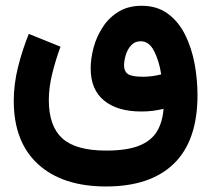

<svg xmlns="http://www.w3.org/2000/svg" viewBox="-20 -430 742 674"><path d="M192.4 -266.1Q175.3 -219.7 163.3 -171.1Q151.4 -122.6 151.4 -78.6Q151.4 12.7 198.7 55.7Q246.1 98.6 352.5 98.6Q424.8 98.6 467.5 81.8Q510.3 64.9 530.3 32.5Q550.3 0 554.2 -47.9Q535.6 -43.5 516.6 -41Q497.6 -38.6 475.6 -38.6Q392.6 -38.6 345.5 -76.9Q298.3 -115.2 298.3 -189.9Q298.3 -225.1 308.6 -263.2Q318.8 -301.3 340.6 -334.7Q362.3 -368.2 396.2 -388.9Q430.2 -409.7 477.5 -409.7Q531.7 -409.7 569.3 -381.8Q606.9 -354 629.9 -307.9Q652.8 -261.7 663.1 -206.3Q673.3 -150.9 673.3 -95.7Q673.3 63 591.1 143.8Q508.8 224.6 352.1 224.6Q199.7 224.6 114 146.7Q28.3 68.8 28.3 -76.2Q28.3 -134.3 43.2 -194.3Q58.1 -254.4 81.1 -311ZM545.9 -168.9Q538.6 -216.3 521 -250.7Q503.4 -285.2 474.1 -285.2Q453.6 -285.2 440.7 -271.2Q427.7 -257.3 421.6 -237.3Q415.5 -217.3 415.5 -199.7Q415.5 -179.7 429 -170.2Q442.4 -160.6 481.9 -160.6Q513.2 -160.6 545.9 -168.9Z"/></svg>

Font: Vazir
Style: Bold
Weight: 700
Designer: Saber Rastikerdar
Foundry: Saber Rastikerdar
Version: Version 30.0.0